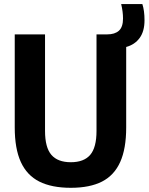

<svg xmlns="http://www.w3.org/2000/svg" viewBox="-20 -908 726 938"><path d="M52 -285.5V-740H200V-268.5Q200 -187.5 231 -151.5Q262 -115.5 326 -115.5Q390 -115.5 420.8 -151.5Q451.5 -187.5 451.5 -268.5V-740H503.5Q541 -740 561 -758Q581 -776 581 -817.5Q581 -850.5 572 -888H675.5Q686 -856 686 -809Q686 -755 662.2 -722.5Q638.5 -690 596.5 -678.5V-285.5Q596.5 -181.5 567.2 -116.5Q538 -51.5 478.5 -21Q419 9.5 326 9.5Q232.5 9.5 172 -21Q111.5 -51.5 81.8 -116.5Q52 -181.5 52 -285.5Z"/></svg>

Font: Encode Sans Condensed
Style: Bold
Weight: 700
Width: 3
Designer: Multiple Designers
Foundry: Impallari Type
Version: Version 2.000